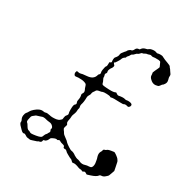

<svg xmlns="http://www.w3.org/2000/svg" viewBox="-162 -794 903 946"><g transform="rotate(30 289.0 -321.5)"><path d="M432 -668Q448 -671 457 -667Q464 -664 467 -665.5Q470 -667 481 -667.5Q492 -668 498 -664Q513 -656 531 -650Q548 -644 550 -640Q552 -636 555.5 -632.5Q559 -629 563 -622Q567 -615 571 -610.5Q575 -606 574 -599Q573 -592 575 -586Q577 -580 578 -571.5Q579 -563 573 -554Q567 -545 565 -545Q563 -545 558 -537Q553 -530 550 -528.5Q547 -527 535 -525Q518 -523 502 -540Q494 -548 494 -557.5Q494 -567 492.5 -569Q491 -571 497 -584Q509 -609 509 -611Q509 -613 504.5 -622Q500 -631 498.5 -635Q497 -639 487 -640Q462 -641 456 -639Q451 -638 446 -640.5Q441 -643 434 -640Q427 -637 422.5 -637Q418 -637 412 -633Q406 -629 401.5 -629Q397 -629 392 -622.5Q387 -616 382.5 -615Q378 -614 371.5 -606.5Q365 -599 361 -598Q357 -597 354 -590.5Q351 -584 346.5 -580Q342 -576 342 -573Q342 -570 339 -568Q328 -562 325 -552Q324 -547 315.5 -534Q307 -521 306 -521Q300 -521 305 -515Q306 -514 307 -512Q312 -508 312 -505Q312 -501 309.5 -495.5Q307 -490 305.5 -489Q304 -488 300 -479.5Q296 -471 297 -466Q300 -458 295 -453Q291 -449 293.5 -442Q296 -435 295 -431.5Q294 -428 299 -419Q304 -410 305 -404Q306 -398 310 -396Q314 -394 329 -393Q367 -390 378 -394L386 -397L392 -393Q398 -388 404 -389Q429 -394 440 -390Q446 -388 450.5 -389.5Q455 -391 464.5 -390Q474 -389 478 -386Q482 -384 482 -378.5Q482 -373 477.5 -368.5Q473 -364 470 -365Q454 -370 448 -366Q446 -363 424 -364Q385 -366 377 -363Q373 -361 370 -364Q366 -367 349 -367.5Q332 -368 327 -366Q322 -363 313 -362Q298 -360 294 -354Q293 -351 287.5 -344Q282 -337 282 -331Q282 -325 277 -318Q272 -311 272 -303Q272 -277 266 -260Q264 -252 266 -246Q268 -240 266 -236Q264 -232 264 -223.5Q264 -215 261 -207Q258 -199 256 -193.5Q254 -188 254 -181Q254 -174 252 -165Q248 -148 253 -143Q258 -138 254 -130Q252 -125 251 -119Q250 -113 255 -107Q260 -101 263.5 -94.5Q267 -88 281 -78.5Q295 -69 300 -62Q305 -57 319.5 -47.5Q334 -38 339 -38Q341 -38 344 -37Q347 -36 351 -34.5Q355 -33 358.5 -30.5Q362 -28 363 -27Q367 -24 375 -20.5Q383 -17 386 -17Q390 -17 399 -13Q415 -5 432 -11Q441 -14 451 -14Q461 -14 465.5 -18.5Q470 -23 471 -32Q472 -41 471 -45Q470 -49 469 -57.5Q468 -66 464 -77Q459 -94 466 -106Q470 -112 470 -114Q470 -122 478 -124Q483 -125 485 -127Q490 -133 509 -136Q519 -137 523 -138Q527 -139 539 -130Q551 -121 553.5 -117.5Q556 -114 559 -109.5Q562 -105 563 -97Q564 -89 568 -73L571 -57L565 -40Q560 -24 556 -21Q552 -18 547 -13Q538 -5 527 -5Q520 -5 517 0Q509 11 481 20Q463 26 462 26Q461 26 455 22Q447 16 440 22Q437 25 432.5 22Q428 19 422 19Q416 19 411 17Q387 7 376 10Q371 12 365 5Q363 3 360 0.5Q357 -2 355 -2Q351 -3 347 -5.5Q343 -8 332.5 -13.5Q322 -19 317.5 -24.5Q313 -30 308 -29Q305 -29 302 -29.5Q299 -30 297.5 -32Q296 -34 296 -37Q296 -42 283 -45Q274 -47 269 -50Q262 -56 256 -51Q252 -48 249 -50Q243 -53 227 -45Q218 -41 216.5 -36Q215 -31 210 -24Q205 -17 198 -16Q193 -15 192 -14Q191 -13 191 -9Q190 -3 185.5 -0.5Q181 2 178 2Q175 2 172 4.5Q169 7 162.5 8.5Q156 10 145.5 14Q135 18 130 16.5Q125 15 119.5 15Q114 15 106 9Q98 3 93 5Q88 7 82 2.5Q76 -2 65 -14Q49 -29 52 -38Q53 -41 49 -49Q44 -58 45.5 -70Q47 -82 53 -89Q57 -93 61 -101Q65 -109 76.5 -119Q88 -129 99 -134Q111 -139 120.5 -137Q130 -135 134 -137Q141 -140 158 -136Q172 -132 196 -135Q208 -137 214 -142.5Q220 -148 221.5 -149Q223 -150 224 -160.5Q225 -171 230 -176Q238 -185 235 -191Q233 -195 233 -212Q233 -229 235 -236Q237 -243 241 -245Q247 -250 242 -259Q240 -264 242 -271Q246 -289 242 -301Q241 -305 245 -311Q251 -319 246 -330Q242 -337 239.5 -346.5Q237 -356 233.5 -358.5Q230 -361 222.5 -363.5Q215 -366 205.5 -366.5Q196 -367 188 -367Q173 -365 170 -365.5Q167 -366 164 -371Q161 -377 162 -382Q164 -390 165.5 -391Q167 -392 174 -390Q182 -388 190 -390.5Q198 -393 202.5 -393Q207 -393 222 -395Q257 -398 264 -425Q266 -432 269 -433Q274 -436 272 -445Q270 -451 272 -461Q275 -481 279 -484Q282 -487 282 -498V-509L287 -511Q293 -514 292 -517.5Q291 -521 291 -530.5Q291 -540 296 -545Q307 -557 307 -568Q307 -575 322 -592Q328 -597 329 -601Q330 -604 336 -609Q342 -614 345 -614Q353 -614 359 -627Q364 -638 377 -638Q381 -638 384 -644Q391 -654 408 -657Q414 -658 418 -662Q422 -666 432 -668ZM155 -109Q136 -115 125 -109Q118 -106 111 -104.5Q104 -103 100 -101Q82 -88 81 -83Q80 -79 78 -70Q73 -52 81 -48Q84 -46 89 -37Q91 -34 93 -30.5Q95 -27 97.5 -24.5Q100 -22 102.5 -20.5Q105 -19 107 -19Q110 -19 116 -15Q122 -11 134 -13Q169 -17 177 -24Q179 -25 182.5 -34.5Q186 -44 190 -47.5Q194 -51 194 -53Q194 -55 198 -60Q203 -67 199 -73Q196 -77 198 -81Q202 -89 192 -98Q185 -105 173.5 -106Q162 -107 155 -109Z"/></g></svg>

Font: TT2020 Style D
Style: Italic
Weight: 400
Italic angle: -15°
Version: Version 0.2.000